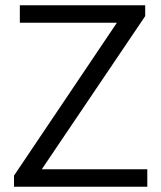

<svg xmlns="http://www.w3.org/2000/svg" viewBox="-20 -706 609 726"><path d="M33 0V-42L422 -620H55V-686H529V-645L138 -66H537V0Z"/></svg>

Font: Archivo SemiCondensed Light
Style: Regular
Weight: 300
Width: 4
Designer: Hector Gatti
Foundry: Omnibus-Type
Version: Version 2.001